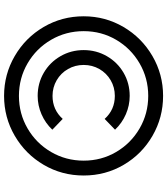

<svg xmlns="http://www.w3.org/2000/svg" viewBox="41 -853 821 943"><g transform="rotate(90 451.5 -381.5)"><path d="M60 -382Q60 -488 112.5 -577.5Q165 -667 255 -719.5Q345 -772 451 -772Q557 -772 647 -720Q737 -668 789.5 -578.5Q842 -489 842 -382Q842 -275 789.5 -185.5Q737 -96 647 -43.5Q557 9 451 9Q345 9 255 -43.5Q165 -96 112.5 -185.5Q60 -275 60 -382ZM769 -382Q769 -469 726.5 -541.5Q684 -614 611 -656.5Q538 -699 451 -699Q364 -699 291 -656.5Q218 -614 175.5 -541.5Q133 -469 133 -382Q133 -295 175.5 -222Q218 -149 291 -106.5Q364 -64 451 -64Q538 -64 611 -106.5Q684 -149 726.5 -222Q769 -295 769 -382ZM226 -382Q226 -444 256 -496Q286 -548 337.5 -578Q389 -608 451 -608Q498 -608 541.5 -589Q585 -570 617 -536L564 -485Q519 -535 451 -535Q409 -535 374 -514.5Q339 -494 319 -459Q299 -424 299 -382Q299 -340 319 -305Q339 -270 374 -249.5Q409 -229 451 -229Q519 -229 564 -279L617 -228Q585 -194 541.5 -175Q498 -156 451 -156Q389 -156 337.5 -186Q286 -216 256 -268Q226 -320 226 -382Z"/></g></svg>

Font: Open Sauce One
Style: Regular
Weight: 400
Designer: Alfredo Marco Pradil
Foundry: Creative Sauce Fz LLC
Version: Version 1.477